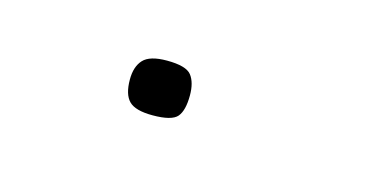

<svg xmlns="http://www.w3.org/2000/svg" viewBox="-26 -357 342 173"><g transform="rotate(15 145.0 -270.5)"><path d="M145 -271Q145 -257 140 -251Q135 -245 117 -245Q101 -245 95 -251Q89 -257 89 -271Q89 -283 95 -289.5Q101 -296 117 -296Q135 -296 140 -289.5Q145 -283 145 -271Z"/></g></svg>

Font: Glory Thin ExtraLight
Style: Regular
Weight: 250
Version: Version 1.011